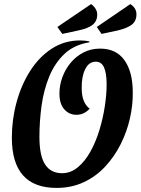

<svg xmlns="http://www.w3.org/2000/svg" viewBox="-20 -898 688 940"><path d="M257 22Q38 22 38 -224Q38 -312 61 -397Q84 -482 127.5 -550.5Q171 -619 233 -659.5Q295 -700 372 -700Q398 -700 418 -695V-691Q343 -679 295.5 -634Q248 -589 221 -523Q194 -457 183.5 -380.5Q173 -304 173 -228Q173 -135 201 -92.5Q229 -50 284 -50Q326 -50 361 -79Q396 -108 422.5 -155.5Q449 -203 466.5 -260.5Q484 -318 493 -376.5Q502 -435 502 -485Q502 -539 489.5 -567.5Q477 -596 449 -596Q415 -596 397 -559Q379 -522 380 -467Q380 -428 390.5 -403.5Q401 -379 419 -366Q392 -336 354 -336Q319 -336 295 -362.5Q271 -389 271 -440Q271 -480 285 -519Q299 -558 325.5 -590Q352 -622 388.5 -641Q425 -660 470 -660Q549 -660 589.5 -603Q630 -546 630 -446Q631 -384 616 -318Q601 -252 570.5 -191.5Q540 -131 495 -82.5Q450 -34 390 -6Q330 22 257 22ZM285 -732 261 -766 426 -878Q439 -869 447.5 -855.5Q456 -842 456 -827Q456 -795 434 -777Q412 -759 364 -749ZM477 -732 454 -766 618 -878Q648 -859 648 -828Q648 -795 625.5 -777.5Q603 -760 557 -749Z"/></svg>

Font: Sansita Swashed Medium
Style: Regular
Weight: 500
Designer: Pablo Cosgaya
Foundry: Omnibus-Type
Version: Version 1.003; ttfautohint (v1.8.3)